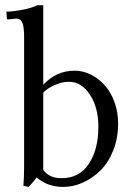

<svg xmlns="http://www.w3.org/2000/svg" viewBox="-20 -718 519 750"><path d="M148.9 -53.7Q163.6 -36.1 180.4 -29.1Q197.3 -22 221.2 -22Q290 -22 327.1 -78.1Q364.3 -134.3 364.3 -223.1Q364.3 -298.3 331.1 -348.4Q297.9 -398.4 251 -398.4Q240.7 -398.4 228 -396.7Q215.3 -395 190.9 -384.5Q166.5 -374 148.9 -356ZM74.2 -572.8Q74.2 -614.3 67.1 -629.9Q60.1 -645.5 44.4 -645.5L12.2 -642.1Q6.8 -642.1 6.8 -647L4.9 -672.4Q30.3 -672.4 74.2 -681.2Q100.6 -686 127 -697.8H148.9V-386.7Q199.7 -441.9 271.5 -441.9Q304.2 -441.9 334.7 -426.8Q365.2 -411.6 388.9 -385.3Q412.6 -358.9 427 -319.8Q441.4 -280.8 441.4 -236.3Q441.4 -178.7 422.4 -130.6Q403.3 -82.5 372.3 -52Q341.3 -21.5 303.5 -4.6Q265.6 12.2 226.6 12.2Q166 12.2 123 -24.9Q112.3 -9.3 91.8 12.2L71.3 7.3Q74.2 -21 74.2 -71.3Z"/></svg>

Font: Libertinage
Style: l
Weight: 400
Designer: OSP
Foundry: OSP
Version: Version 1.0; 2008; OFL relea